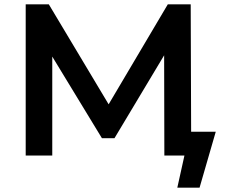

<svg xmlns="http://www.w3.org/2000/svg" viewBox="-20 -720 1048 889"><path d="M979 -110 904 149H801L834 0H741L740 -464L510 -80H452L222 -458V0H99V-700H206L483 -237L757 -700H863L865 -110Z"/></svg>

Font: CMG Sans SemiBold
Style: Regular
Weight: 600
Designer: Julieta Ulanovsky
Foundry: Julieta Ulanovsky
Version: Version 7.200